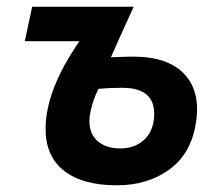

<svg xmlns="http://www.w3.org/2000/svg" viewBox="-20 -544 658 573"><path d="M329 9Q226 9 171 -34.5Q116 -78 116 -159Q116 -275 217 -421H54L76 -524H379Q326 -408 311 -373Q357 -375 377 -375Q481 -375 530 -323Q579 -271 565 -179Q551 -86 486 -38.5Q421 9 329 9ZM339 -101Q380 -101 407 -124Q434 -147 439 -186Q451 -282 345 -282Q310 -282 274 -279Q255 -242 248 -200Q242 -152 267.5 -126.5Q293 -101 339 -101Z"/></svg>

Font: Raleway-v4020
Style: Bold Italic
Weight: 700
Italic angle: -12°
Designer: Matt McInerney, Pablo Impallari, Rodrigo Fuenzalida
Foundry: Matt McInerney, Pablo Impallari, Rodrigo Fuenzalida
Version: Version 4.020;PS 004.020;hotconv 1.0.88;makeotf.lib2.5.64775